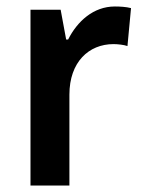

<svg xmlns="http://www.w3.org/2000/svg" viewBox="-20 -638 441 592"><path d="M334 -618C268 -618 218 -572 190 -516H184L167 -608H74V-66H194V-346C194 -447 254 -502 330 -502C342 -502 362 -500 373 -496L384 -613C369 -617 349 -618 334 -618Z"/></svg>

Font: Noto Sans Malayalam UI SemiCondensed SemiBold
Style: Regular
Weight: 600
Width: 4
Designer: Jelle Bosma - Monotype Design Team
Foundry: Monotype Imaging Inc.
Version: Version 2.104